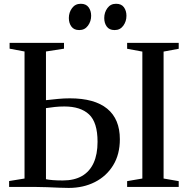

<svg xmlns="http://www.w3.org/2000/svg" viewBox="-20 -964 970 990"><path d="M334.5 5Q315 5 285 3.8Q255 2.5 223.5 1.2Q192 0 166.5 0H27V-30.5L106.5 -43.5V-698.5L29.5 -713V-743H310V-713L217 -698.5V-447.5Q247.5 -451 278.8 -454Q310 -457 340 -457Q467.5 -457 532.8 -403.5Q598 -350 598 -246Q598 -168 563.5 -111.8Q529 -55.5 469.2 -25.2Q409.5 5 334.5 5ZM304 -33.5Q363 -33.5 402.8 -56.5Q442.5 -79.5 462.8 -124Q483 -168.5 483 -233Q483 -333 439.2 -374Q395.5 -415 312 -415Q286 -415 262.8 -412.5Q239.5 -410 217 -406.5V-40Q230 -37 253 -35.2Q276 -33.5 304 -33.5ZM714 -43.5V-698L635.5 -712.5V-743H901.5V-712.5L823.5 -698V-43.5L901.5 -30V0H635.5V-30ZM388 -809Q361.5 -809 348.2 -827Q335 -845 335 -871Q335 -900 351.5 -922.2Q368 -944.5 396 -944.5H397Q423.5 -944.5 436.8 -926.5Q450 -908.5 450 -882.5Q450 -854 433.5 -831.5Q417 -809 389 -809ZM570.5 -809Q543.5 -809 530.5 -827Q517.5 -845 517.5 -871Q517.5 -900 533.8 -922.2Q550 -944.5 578 -944.5H579Q606 -944.5 619 -926.5Q632 -908.5 632 -882.5Q632 -854 615.8 -831.5Q599.5 -809 571.5 -809Z"/></svg>

Font: Merriweather 96pt
Style: Regular
Weight: 400
Version: Version 2.100